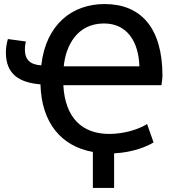

<svg xmlns="http://www.w3.org/2000/svg" viewBox="-20 -736 872 949"><path d="M778 -315H293C302 -154 385 -74 520 -74C595 -74 668 -98 707 -123L739 -32C708 -13 640 17 544 22V193H439V15C282 -13 185 -130 180 -319C78 -328 9 -366 9 -478C9 -494 13 -525 19 -543L108 -531C103 -511 103 -497 103 -490C103 -442 129 -416 184 -413C207 -616 337 -716 497 -716C677 -716 783 -598 783 -361C783 -350 780 -328 778 -315ZM295 -408H669C665 -531 608 -620 494 -620C361 -620 305 -510 295 -408Z"/></svg>

Font: Repo Medium
Style: Regular
Weight: 500
Designer: Stefan Peev
Foundry: Context Ltd
Version: Version 1.502